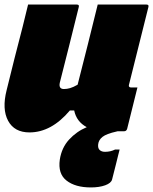

<svg xmlns="http://www.w3.org/2000/svg" viewBox="-29 -570 671 841"><path d="M94 -550H308Q319 -550 316 -539Q296 -457 275 -374Q254 -291 233 -208Q227 -180 251 -180Q264 -180 278 -184Q292 -188 311 -199Q333 -286 355.5 -374.5Q378 -463 399 -550H613Q624 -550 621 -539Q579 -369 536 -199Q534 -193 537 -190Q539 -187 544 -187H573Q562 -142 550.5 -96.5Q539 -51 528 -6Q525 5 514 5H486L482 6Q437 16 420 29.5Q403 43 401 62Q399 79 407.5 87Q416 95 431 95Q455 95 475 85H495Q492 96 488.5 110.5Q485 125 479 149Q473 173 462 216Q458 232 432 241.5Q406 251 369 251Q301 251 262.5 221Q224 191 233 129Q241 77 273.5 41.5Q306 6 351 -13Q306 -37 296 -86H277Q196 10 100 10Q34 10 6.5 -41Q-21 -92 0 -175Q18 -249 34.5 -314Q51 -379 70 -452Q76 -477 82 -501Q88 -525 94 -550Z"/></svg>

Font: Recursive Mn Lnr St XBk
Style: Italic
Weight: 1000
Italic angle: -15°
Monospace: yes
Version: Version 1.079;hotconv 1.0.112;makeotfexe 2.5.65598; ttfautoh